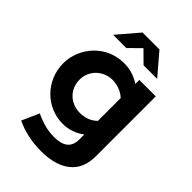

<svg xmlns="http://www.w3.org/2000/svg" viewBox="-274 -853 1180 1180"><g transform="rotate(45 316.0 -262.5)"><path d="M31 0ZM292 3Q238 3 190.5 -17.5Q143 -38 107.5 -74Q72 -110 51.5 -158.5Q31 -207 31 -263Q31 -315 51 -363Q71 -411 106 -448Q141 -485 190 -506.5Q239 -528 297 -528Q335 -528 370 -517Q405 -506 434 -486V-521H577V1Q577 106 509 161Q441 216 316 216Q255 216 200 204Q145 192 97 169Q110 141 122 113.5Q134 86 147 57Q190 77 229.5 87.5Q269 98 313 98Q432 98 432 0V-45Q403 -22 366.5 -9.5Q330 3 292 3ZM173 -263Q173 -232 184 -205.5Q195 -179 214.5 -160Q234 -141 260.5 -130Q287 -119 318 -119Q388 -119 432 -163V-361Q410 -382 379.5 -393.5Q349 -405 318 -405Q288 -405 261.5 -394Q235 -383 215.5 -364Q196 -345 184.5 -319Q173 -293 173 -263ZM389 -603 314 -677 239 -603H124L242 -741H389L507 -603Z"/></g></svg>

Font: Rosa Sans
Style: Bold
Weight: 700
Designer: Pentagram / MCKL
Foundry: Pentagram / MCKL
Version: Version 1.005;September 16, 2019;FontCreator 11.5.0.2425 64-